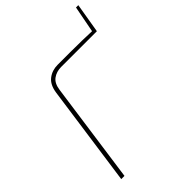

<svg xmlns="http://www.w3.org/2000/svg" viewBox="-242 -947 1053 1053"><g transform="rotate(-45 284.0 -420.5)"><path d="M257 -690Q306 -690 353 -690Q400 -690 447 -689Q494 -688 542 -686L539 -668H262Q226 -668 199.5 -649Q173 -630 167 -585L85 0H60L143 -589Q151 -642 182.5 -666Q214 -690 257 -690ZM568 -841 542 -686 517 -669 550 -841Z"/></g></svg>

Font: Exo 2 Thin
Style: Italic
Weight: 250
Italic angle: -8°
Designer: Natanael Gama
Foundry: Natanael Gama
Version: Version 2.010